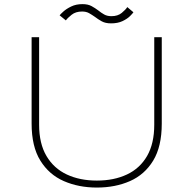

<svg xmlns="http://www.w3.org/2000/svg" viewBox="-20 -876 915 908"><path d="M438 11Q352 11 282 -19.5Q212 -50 170.8 -116.5Q129.5 -183 129.5 -291.5V-700H165V-286Q165 -197 199.8 -138.2Q234.5 -79.5 296 -50.8Q357.5 -22 438 -22Q519 -22 580.2 -50.8Q641.5 -79.5 675.5 -138.2Q709.5 -197 709.5 -286V-700H745V-291.5Q745 -183 704.5 -116.5Q664 -50 594.5 -19.5Q525 11 438 11ZM505.5 -765.5Q478.5 -765.5 461 -775.2Q443.5 -785 428.5 -796.5Q415 -806 401.2 -813.8Q387.5 -821.5 368 -821.5Q338 -821.5 318.8 -806.2Q299.5 -791 291.5 -779.5L262 -803.5Q265.5 -808.5 279.5 -821.2Q293.5 -834 316.5 -845.2Q339.5 -856.5 370 -856.5Q396 -856.5 413.2 -847Q430.5 -837.5 445 -826.5Q458.5 -815.5 472.8 -807.5Q487 -799.5 507 -799.5Q537 -799.5 555.8 -815Q574.5 -830.5 582 -842.5L611 -818Q607.5 -812.5 594.8 -799.8Q582 -787 559.5 -776.2Q537 -765.5 505.5 -765.5Z"/></svg>

Font: Trispace SemiExpanded Thin
Style: Regular
Weight: 100
Width: 6
Designer: Tyler Finck
Foundry: Etcetera Type Company
Version: Version 1.210; ttfautohint (v1.8.3)